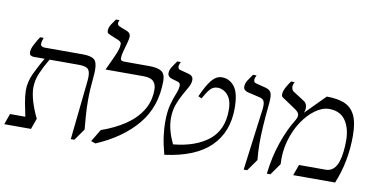

<svg xmlns="http://www.w3.org/2000/svg" viewBox="-86 -991 2388 1223"><g transform="rotate(10 1108.5 -380.0)"><path d="M-10 0 15 -70H114Q105 -111 97 -154.5Q89 -198 88 -233Q87 -290 113.5 -346.5Q140 -403 171 -455H99Q89 -455 80.5 -460.5Q72 -466 72 -481Q72 -502 87.5 -531.5Q103 -561 119 -585H142Q127 -545 135 -535Q143 -525 160 -525H405Q458 -525 479 -508.5Q500 -492 500 -440Q500 -419 497 -390Q493 -350 491 -314.5Q489 -279 489 -245Q489 -193 492.5 -146.5Q496 -100 500 -55L447 20H424L464 -358Q465 -368 465.5 -376.5Q466 -385 466 -392Q466 -429 450 -442Q434 -455 390 -455H203Q172 -403 152 -356.5Q132 -310 132 -261Q132 -224 147 -173.5Q162 -123 188 -70L163 0Z M834 -525Q890 -525 915 -508.5Q940 -492 940 -447Q940 -280 845 -165.5Q750 -51 583 20L554 10L602 -70Q686 -99 752 -142.5Q818 -186 856 -246Q894 -306 894 -383Q894 -417 875 -436Q856 -455 810 -455H565L598 -526Q617 -567 624.5 -589Q632 -611 632 -630Q632 -642 622 -648.5Q612 -655 598 -660L564 -674Q552 -679 544 -683.5Q536 -688 536 -701Q536 -722 548.5 -741.5Q561 -761 575 -780H598Q592 -768 592 -759Q592 -747 605 -741L627 -732L653 -722Q680 -712 680 -689Q680 -674 672.5 -646.5Q665 -619 657 -591Q649 -563 649 -544Q649 -534 654.5 -529.5Q660 -525 679 -525Z M1305 -535Q1353 -535 1385.5 -494.5Q1418 -454 1418 -353Q1418 -200 1322 -105.5Q1226 -11 1028 15Q1010 -51 1003.5 -101.5Q997 -152 997 -190Q997 -259 1009.5 -305Q1022 -351 1035 -382Q1048 -413 1048 -437Q1048 -454 1030 -459L992 -470Q981 -473 972.5 -481Q964 -489 964 -503Q964 -523 978 -544.5Q992 -566 1006 -585H1029Q1017 -561 1020 -549.5Q1023 -538 1033 -535L1087 -521Q1121 -513 1121 -485Q1121 -463 1107 -437.5Q1093 -412 1075 -380.5Q1057 -349 1043 -309.5Q1029 -270 1029 -222Q1029 -183 1040 -142.5Q1051 -102 1071 -60Q1216 -74 1299.5 -141Q1383 -208 1383 -336Q1383 -387 1367 -415Q1351 -443 1329.5 -454Q1308 -465 1290 -465Q1259 -465 1240 -442.5Q1221 -420 1199 -380L1177 -390Q1209 -463 1238.5 -499Q1268 -535 1305 -535Z M1523 -535 1589 -518Q1613 -512 1623.5 -495Q1634 -478 1629 -425Q1620 -338 1616 -273Q1612 -208 1612.5 -156.5Q1613 -105 1618 -55L1565 20H1542L1594 -378Q1598 -407 1593 -425.5Q1588 -444 1566 -450L1482 -470Q1471 -473 1462.5 -480.5Q1454 -488 1454 -501Q1454 -522 1468 -544Q1482 -566 1496 -585H1519Q1507 -561 1510 -549.5Q1513 -538 1523 -535Z M1692 20Q1705 -92 1737.5 -185.5Q1770 -279 1810 -343Q1825 -367 1823.5 -383Q1822 -399 1799 -415L1728 -463Q1718 -470 1709 -475.5Q1700 -481 1700 -494Q1700 -515 1714 -540.5Q1728 -566 1742 -585H1765Q1753 -561 1757 -545.5Q1761 -530 1769 -525L1842 -478Q1859 -468 1863 -447Q1867 -426 1857 -403L1983 -530Q2051 -530 2097 -511.5Q2143 -493 2166.5 -445.5Q2190 -398 2190 -311Q2190 -144 2130 0H1859L1884 -70H2056Q2086 -70 2105.5 -88Q2125 -106 2135 -136Q2145 -166 2149 -202Q2153 -238 2153 -274Q2153 -355 2118 -405Q2083 -455 2012 -455Q1969 -455 1923.5 -422.5Q1878 -390 1841 -334.5Q1804 -279 1783.5 -207Q1763 -135 1768 -55L1715 20Z"/></g></svg>

Font: Bona Nova SC
Style: Italic
Weight: 400
Italic angle: -4°
Designer: Mateusz Machalski
Foundry: Capitalics
Version: Version 4.001; ttfautohint (v1.8.4.7-5d5b)